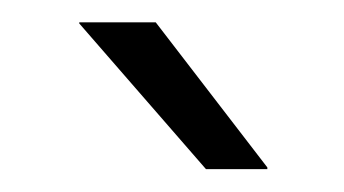

<svg xmlns="http://www.w3.org/2000/svg" viewBox="-20 -702 308 172"><path d="M119.5 -682 219.5 -552V-550.5H164.5L51 -681V-682Z"/></svg>

Font: Anek Bangla Light
Style: Regular
Weight: 300
Designer: Sulekha Rajkumar (Bangla), Yesha Goshar (Latin)
Foundry: Ek Type
Version: Version 1.003